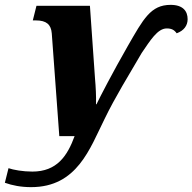

<svg xmlns="http://www.w3.org/2000/svg" viewBox="-109 -560 792 790"><path d="M19 210C209 210 261 50 321 -70C365 -161 421 -251 474 -342C509 -393 539 -443 577 -443C597 -443 608 -437 618 -423C648 -434 663 -455 663 -481C663 -514 644 -540 593 -540C511 -540 481 -482 417 -371C353 -259 305 -166 288 -131H286C287 -165 285 -202 282 -236L261 -536H41L26 -476H39C82 -476 101 -459 104 -423L135 0H198C168 82 125 146 24 146C-15 146 -54 139 -74 132L-89 192C-58 203 -23 210 19 210Z"/></svg>

Font: Noto Serif SemiCondensed Black
Style: Italic
Weight: 900
Width: 4
Italic angle: -12°
Designer: Monotype Design Team
Foundry: Monotype Imaging Inc.
Version: Version 2.014